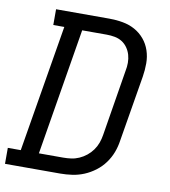

<svg xmlns="http://www.w3.org/2000/svg" viewBox="-92 -806 775 876"><g transform="rotate(10 295.0 -367.5)"><path d="M-10 0V-74H50L148 -662H97V-735H345Q376 -735 406.5 -729.5Q437 -724 462.5 -710Q488 -696 507 -673.5Q526 -651 535.5 -622.5Q545 -594 545 -563Q545 -532 540 -501L489 -195Q485 -167 475 -140.5Q465 -114 447.5 -90Q430 -66 406 -48Q382 -30 355.5 -19Q329 -8 301 -4Q273 0 246 0ZM246 -74Q265 -74 283.5 -76.5Q302 -79 320 -87Q338 -95 353.5 -107.5Q369 -120 380.5 -136Q392 -152 398.5 -170Q405 -188 408 -207L458 -513Q462 -532 462 -551Q462 -570 457 -587.5Q452 -605 441.5 -620Q431 -635 416 -644.5Q401 -654 382.5 -657.5Q364 -661 345 -661H231L134 -74Z"/></g></svg>

Font: Iosevka Slab Extended
Style: Italic
Weight: 400
Width: 7
Italic angle: -9°
Monospace: yes
Designer: Belleve Invis
Foundry: Belleve Invis
Version: Version 11.1.0; ttfautohint (v1.8.3)